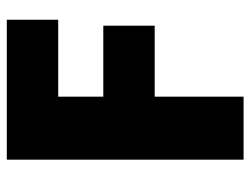

<svg xmlns="http://www.w3.org/2000/svg" viewBox="-108 -646 754 579"><g transform="rotate(-90 269.5 -357.0)"><path d="M267 0H77V-714H499V-559H267V-423H481V-268H267Z"/></g></svg>

Font: Noto Sans Thaana Black
Style: Regular
Weight: 900
Designer: David Williams
Foundry: Google Inc.
Version: Version 3.001; ttfautohint (v1.8.4.7-5d5b)